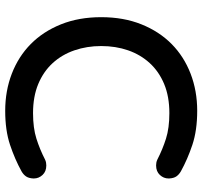

<svg xmlns="http://www.w3.org/2000/svg" viewBox="-40 -718 778 738"><g transform="rotate(90 349.0 -349.0)"><path d="M406 -718Q481 -718 536.5 -699.5Q592 -681 639 -655Q651 -648 658 -638Q665 -628 666 -610V-608Q666 -589 652.5 -574.5Q639 -560 616 -560Q611 -560 605 -561Q599 -562 593 -565Q554 -585 513 -598Q472 -611 415 -611Q351 -611 303 -591Q255 -571 222.5 -535.5Q190 -500 173.5 -452.5Q157 -405 157 -349Q157 -294 173.5 -246Q190 -198 222.5 -162.5Q255 -127 303 -107Q351 -87 415 -87Q472 -87 513 -100Q554 -113 593 -133Q599 -136 605 -137Q611 -138 616 -138Q639 -138 652.5 -123.5Q666 -109 666 -90V-88Q665 -70 658 -60Q651 -50 639 -43Q592 -17 536.5 1.5Q481 20 406 20Q329 20 263 -5.5Q197 -31 149 -78.5Q101 -126 73.5 -194.5Q46 -263 46 -349Q46 -435 73.5 -503.5Q101 -572 149 -619.5Q197 -667 263 -692.5Q329 -718 406 -718Z"/></g></svg>

Font: Varela Round Precious
Style: Medium
Weight: 500
Designer: Joe Prince
Foundry: Joe Prince
Version: Version 1.000